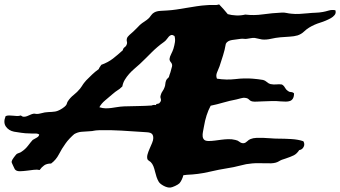

<svg xmlns="http://www.w3.org/2000/svg" viewBox="-125 -762 1534 866"><path d="M1387.7 -715.8Q1391.6 -703.1 1384.3 -694.3Q1377 -685.5 1368.2 -680.7Q1345.7 -668 1318.8 -659.7Q1292 -651.4 1269.5 -637.7Q1256.8 -629.9 1245.6 -619.1Q1234.4 -608.4 1217.8 -602.5Q1201.2 -597.7 1181.6 -596.7Q1162.1 -595.7 1139.6 -593.8Q1118.2 -591.8 1096.7 -586.9Q1075.2 -582 1056.6 -584Q1048.8 -585 1040.5 -587.4Q1032.2 -589.8 1024.4 -590.8Q1015.6 -591.8 1006.3 -589.8Q997.1 -587.9 988.3 -586.9Q982.4 -585.9 975.1 -586.9Q967.8 -587.9 960.9 -586.9Q942.4 -585 921.4 -581.5Q900.4 -578.1 893.6 -564.5Q888.7 -536.1 880.9 -511.7Q873 -487.3 865.2 -462.9Q860.4 -450.2 854 -435.5Q847.7 -420.9 853.5 -407.2Q896.5 -400.4 937 -405.3Q977.5 -410.2 1014.6 -407.2Q1026.4 -406.2 1038.6 -404.8Q1050.8 -403.3 1061.5 -401.4Q1070.3 -399.4 1078.6 -392.1Q1086.9 -384.8 1094.7 -382.8Q1109.4 -379.9 1121.6 -381.3Q1133.8 -382.8 1146.5 -380.9Q1155.3 -376 1160.2 -366.7Q1165 -357.4 1173.8 -351.6Q1179.7 -346.7 1187.5 -346.7Q1195.3 -346.7 1201.2 -340.8Q1201.2 -326.2 1196.3 -317.9Q1191.4 -309.6 1183.1 -306.6Q1174.8 -303.7 1164.1 -303.7Q1153.3 -303.7 1140.6 -304.7Q1124 -306.6 1101.1 -306.2Q1078.1 -305.7 1057.6 -304.7Q1045.9 -304.7 1034.2 -303.7Q1022.5 -302.7 1011.7 -304.7Q1003.9 -306.6 998 -313Q992.2 -319.3 982.4 -320.3Q972.7 -322.3 961.9 -318.8Q951.2 -315.4 941.4 -313.5Q910.2 -307.6 881.8 -299.3Q853.5 -291 825.2 -285.2Q803.7 -245.1 794.9 -191.4Q793 -179.7 790.5 -168Q788.1 -156.2 789.1 -147Q790 -137.7 795.9 -131.8Q801.8 -126 816.4 -126Q829.1 -126 843.8 -127.9Q858.4 -129.9 873.5 -131.8Q888.7 -133.8 904.8 -134.3Q920.9 -134.8 936.5 -130.9Q947.3 -128.9 955.6 -122.1Q963.9 -115.2 974.6 -116.2Q982.4 -117.2 989.7 -124.5Q997.1 -131.8 1004.9 -134.8Q1016.6 -139.6 1031.7 -140.1Q1046.9 -140.6 1063 -140.1Q1079.1 -139.6 1096.2 -138.2Q1113.3 -136.7 1128.9 -136.7Q1157.2 -136.7 1189 -134.8Q1220.7 -132.8 1243.2 -125Q1251 -112.3 1244.6 -99.6Q1238.3 -86.9 1224.6 -85Q1213.9 -68.4 1200.2 -61.5Q1186.5 -54.7 1163.1 -46.9Q1144.5 -42 1132.3 -34.2Q1120.1 -26.4 1097.7 -25.4Q1069.3 -25.4 1041.5 -25.9Q1013.7 -26.4 985.4 -21.5Q965.8 -17.6 947.8 -12.7Q929.7 -7.8 910.2 -4.9Q861.3 2.9 815.4 13.7Q769.5 24.4 717.8 26.4Q713.9 27.3 710.4 27.3Q707 27.3 702.1 28.3Q699.2 39.1 694.8 48.3Q690.4 57.6 684.6 64.5Q678.7 70.3 665 76.7Q651.4 83 643.6 84Q629.9 85 613.3 76.2Q596.7 67.4 590.8 57.6Q585 47.9 581.1 36.1Q577.1 24.4 574.2 11.7Q571.3 -1 566.9 -12.2Q562.5 -23.4 554.7 -31.2Q550.8 -34.2 546.4 -37.1Q542 -40 540 -43.9Q537.1 -53.7 540.5 -65.9Q543.9 -78.1 549.8 -91.3Q555.7 -104.5 561 -117.2Q566.4 -129.9 566.4 -139.6Q566.4 -149.4 563 -154.8Q559.6 -160.2 553.2 -162.6Q546.9 -165 537.1 -165.5Q527.3 -166 514.6 -167Q470.7 -169.9 422.4 -172.9Q374 -175.8 324.2 -174.8Q313.5 -174.8 308.1 -173.8Q302.7 -172.9 298.8 -172.4Q294.9 -171.9 290.5 -170.9Q286.1 -169.9 277.3 -169.9Q257.8 -168.9 241.7 -167.5Q225.6 -166 210 -157.2Q206.1 -154.3 200.7 -148.9Q195.3 -143.6 189.5 -137.7Q183.6 -131.8 178.7 -125.5Q173.8 -119.1 170.9 -115.2Q153.3 -90.8 140.6 -65.9Q127.9 -41 105.5 -24.4Q85.9 -24.4 74.2 -16.1Q62.5 -7.8 53.7 4.9Q43 2 27.8 3.9Q12.7 5.9 -3.4 7.8Q-19.5 9.8 -33.7 10.3Q-47.9 10.7 -54.7 4.9Q-58.6 2 -60.5 -3.4Q-62.5 -8.8 -65.4 -13.7Q-67.4 -19.5 -70.3 -24.4Q-73.2 -29.3 -72.3 -34.2Q-71.3 -40 -63 -51.3Q-54.7 -62.5 -49.8 -67.4Q-44.9 -70.3 -38.6 -72.3Q-32.2 -74.2 -27.3 -78.1Q-10.7 -88.9 1.5 -105Q13.7 -121.1 22.5 -130.9Q30.3 -135.7 40.5 -141.1Q50.8 -146.5 51.8 -155.3Q44.9 -160.2 33.7 -159.7Q22.5 -159.2 8.8 -160.2Q-10.7 -160.2 -29.3 -163.1Q-47.9 -166 -61.5 -168Q-85.9 -172.9 -98.6 -191.4Q-111.3 -210 -99.6 -238.3Q-92.8 -241.2 -84 -241.2Q-75.2 -241.2 -66.4 -240.2Q-57.6 -239.3 -48.8 -238.8Q-40 -238.3 -31.2 -241.2Q-24.4 -235.4 -17.1 -235.4Q-9.8 -235.4 -2.4 -238.3Q4.9 -241.2 12.2 -244.6Q19.5 -248 25.4 -249Q29.3 -250 32.7 -249Q36.1 -248 41 -248Q48.8 -248 58.1 -250.5Q67.4 -252.9 77.1 -254.9Q92.8 -256.8 108.9 -257.3Q125 -257.8 136.7 -262.7Q144.5 -265.6 155.8 -272.9Q167 -280.3 171.9 -286.1Q175.8 -291 176.8 -295.4Q177.7 -299.8 180.7 -304.7Q191.4 -321.3 207.5 -334Q223.6 -346.7 236.3 -362.3Q242.2 -370.1 244.6 -374Q247.1 -377.9 249 -380.9Q251 -383.8 253.9 -387.7Q256.8 -391.6 263.7 -399.4Q277.3 -413.1 290.5 -425.8Q303.7 -438.5 320.3 -450.2Q322.3 -456.1 325.7 -460.4Q329.1 -464.8 332 -469.7Q362.3 -480.5 384.8 -498Q407.2 -515.6 428.7 -535.2Q430.7 -544.9 437.5 -549.3Q444.3 -553.7 447.3 -563.5Q449.2 -568.4 447.3 -574.7Q445.3 -581.1 447.3 -587.9Q449.2 -595.7 458.5 -604Q467.8 -612.3 475.6 -619.1Q484.4 -627 491.7 -634.8Q499 -642.6 505.9 -649.4Q515.6 -658.2 526.9 -665Q538.1 -671.9 547.9 -681.6Q552.7 -687.5 558.1 -694.8Q563.5 -702.1 571.3 -706.1Q582 -711.9 597.7 -712.9Q613.3 -713.9 629.9 -714.8Q648.4 -715.8 671.4 -719.2Q694.3 -722.7 717.3 -726.6Q740.2 -730.5 762.7 -733.9Q785.2 -737.3 802.7 -738.3Q821.3 -740.2 836.9 -739.3Q852.5 -738.3 863.3 -742.2Q874 -731.4 883.3 -720.7Q892.6 -710 902.3 -698.2Q918.9 -693.4 939.9 -692.4Q960.9 -691.4 981.4 -696.3Q1019.5 -691.4 1061 -697.3Q1102.5 -703.1 1144.5 -705.1Q1156.2 -706.1 1167 -703.6Q1177.7 -701.2 1189.5 -700.2Q1206.1 -698.2 1225.1 -699.2Q1244.1 -700.2 1262.7 -702.1Q1281.2 -704.1 1298.3 -704.6Q1315.4 -705.1 1331.1 -708Q1342.8 -710 1357.4 -714.4Q1372.1 -718.8 1387.7 -715.8ZM558.6 -286.1Q567.4 -290 578.1 -288.1Q579.1 -293 583.5 -293.5Q587.9 -293.9 592.8 -295.9Q599.6 -302.7 600.6 -307.1Q601.6 -311.5 600.6 -314.9Q599.6 -318.4 598.6 -322.8Q597.7 -327.1 600.6 -335Q602.5 -342.8 608.4 -351.1Q614.3 -359.4 617.2 -368.2Q620.1 -375 620.6 -382.8Q621.1 -390.6 624 -398.4Q626 -403.3 629.4 -406.7Q632.8 -410.2 636.7 -414.1Q637.7 -418.9 639.6 -424.3Q641.6 -429.7 643.6 -435.5Q646.5 -448.2 648.9 -455.1Q651.4 -461.9 651.4 -466.8Q651.4 -474.6 645.5 -481.4Q639.6 -488.3 639.6 -496.1Q640.6 -505.9 647 -518.1Q653.3 -530.3 657.2 -542Q662.1 -558.6 664.1 -572.3Q666 -585.9 662.1 -599.6Q653.3 -605.5 647.5 -604Q641.6 -602.5 636.7 -597.2Q631.8 -591.8 627 -585Q622.1 -578.1 615.2 -573.2Q598.6 -561.5 585 -549.8Q571.3 -538.1 559.1 -525.9Q546.9 -513.7 534.2 -501Q521.5 -488.3 505.9 -473.6Q494.1 -462.9 481.4 -452.1Q468.8 -441.4 457.5 -428.7Q446.3 -416 438 -402.3Q429.7 -388.7 426.8 -372.1Q418.9 -364.3 414.1 -360.8Q409.2 -357.4 404.8 -354.5Q400.4 -351.6 395 -347.7Q389.6 -343.8 381.8 -336.9Q366.2 -323.2 349.1 -309.1Q332 -294.9 323.2 -278.3Q338.9 -273.4 351.6 -273.4Q364.3 -273.4 376.5 -274.9Q388.7 -276.4 402.3 -278.8Q416 -281.2 434.6 -282.2Q467.8 -283.2 499 -283.7Q530.3 -284.2 558.6 -286.1Z"/></svg>

Font: Trade Winds
Style: Regular
Weight: 400
Designer: Squid
Foundry: Font Diner, Inc DBA Sideshow
Version: Version 1.000